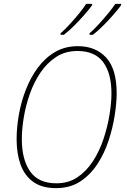

<svg xmlns="http://www.w3.org/2000/svg" viewBox="-20 -964 656 994"><path d="M270 10Q197 10 152 -22.5Q107 -55 86.5 -112Q66 -169 66 -243Q66 -305 78 -372Q90 -439 114.5 -501.5Q139 -564 176.5 -614.5Q214 -665 265.5 -695Q317 -725 383 -725Q475 -725 529.5 -666Q584 -607 584 -481Q584 -432 574 -367.5Q564 -303 542.5 -237Q521 -171 484.5 -115Q448 -59 395.5 -24.5Q343 10 270 10ZM272 -15Q335 -15 382 -47Q429 -79 462.5 -131.5Q496 -184 516.5 -246.5Q537 -309 547 -370Q557 -431 557 -480Q557 -585 514 -642.5Q471 -700 381 -700Q318 -700 270.5 -669Q223 -638 189 -587.5Q155 -537 134 -476.5Q113 -416 103 -355.5Q93 -295 93 -244Q93 -138 136 -76.5Q179 -15 272 -15ZM443 -791Q467 -812 492.5 -840Q518 -868 540.5 -895.5Q563 -923 577 -944H607V-937Q591 -915 566.5 -887Q542 -859 514.5 -831.5Q487 -804 461 -784H444ZM293 -791Q317 -812 342.5 -840Q368 -868 390.5 -895.5Q413 -923 426 -944H457V-937Q441 -915 416.5 -887Q392 -859 364.5 -831.5Q337 -804 311 -784H294Z"/></svg>

Font: Noto Sans SemiCondensed Thin
Style: Italic
Weight: 100
Width: 4
Italic angle: -12°
Designer: Monotype Design Team
Foundry: Monotype Imaging Inc.
Version: Version 2.013; ttfautohint (v1.8.4.7-5d5b)